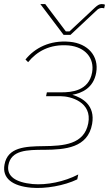

<svg xmlns="http://www.w3.org/2000/svg" viewBox="-30 -727 547 942"><path d="M349 153 354 129C285 165 199 182 130 176C47 168 2 138 11 84C24 9 103 8 189 8C289 7 401 -1 422 -119C438 -211 374 -247 325 -262C371 -270 429 -295 442 -371C456 -451 402 -514 312 -522C214 -531 140 -491 95 -435L108 -422C150 -474 214 -512 308 -504C388 -496 434 -442 422 -372C406 -280 319 -274 271 -274H200L196 -255H268C317 -255 423 -226 403 -122C383 -18 282 -11 184 -10C94 -9 7 -5 -8 81C-20 147 30 186 124 194C193 200 285 184 349 153ZM282 -556H316L446 -678C453 -685 463 -688 470 -688C475 -688 478 -687 481 -686L485 -704C481 -706 476 -707 469 -707C457 -707 448 -701 436 -690L311 -573H293L192 -707H168Z"/></svg>

Font: Fixel Display 20240404 Thin
Style: Italic
Weight: 100
Italic angle: -10°
Designer: AlfaBravo + MacPaw
Foundry: Kyrylo Tkachov, Marchela Mozhyna, Serhii Makarenko, Maria Weinstein, Zakhar Kryvoshyya
Version: Version 1.211;Glyphs 3.2 (3225)